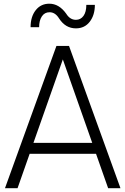

<svg xmlns="http://www.w3.org/2000/svg" viewBox="-20 -992 661 1012"><path d="M241.2 -927.5Q215 -927.5 200.6 -905.6Q186.2 -883.8 186.2 -848.8H141.2Q141.2 -903.8 168.1 -938.1Q195 -972.5 240 -972.5Q291.2 -972.5 328.8 -920Q348.8 -887.5 380 -887.5Q405 -887.5 420 -908.1Q435 -928.8 435 -966.2H480Q480 -912.5 453.1 -877.5Q426.2 -842.5 380 -842.5Q325 -842.5 291.2 -895Q271.2 -927.5 241.2 -927.5ZM550 0 486.2 -181.2H136.2L72.5 0H6.2L277.5 -750H343.8L615 0ZM156.2 -238.8H466.2L311.2 -678.8Z"/></svg>

Font: Now Light
Style: Regular
Weight: 300
Designer: Alfredo Marco Pradil
Foundry: Alfredo Marco Pradil
Version: Version 1.002;PS 001.002;hotconv 1.0.88;makeotf.lib2.5.64775